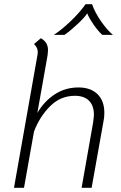

<svg xmlns="http://www.w3.org/2000/svg" viewBox="-20 -900 580 920"><path d="M480 -359Q480 -338 476 -319L419 0H371L426 -312Q430 -340 430 -350Q430 -394 406.5 -417.5Q383 -441 339 -441Q270 -441 220 -391Q170 -341 143 -270L95 0H47L160 -639Q161 -644 161 -652Q161 -671 143 -689L176 -717Q194 -706 202 -692.5Q210 -679 210 -659Q210 -653 208 -635L159 -359Q192 -415 242.5 -448Q293 -481 356 -481Q414 -481 447 -449Q480 -417 480 -359ZM390 -880H421Q435 -840 464.5 -797.5Q494 -755 521 -733H470Q449 -752 427.5 -783.5Q406 -815 398 -836Q386 -817 352 -785Q318 -753 289 -733H238Q274 -756 318.5 -798.5Q363 -841 390 -880Z"/></svg>

Font: KoHo Light
Style: Italic
Weight: 300
Italic angle: -10°
Version: Version 1.000; ttfautohint (v1.6)